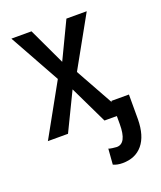

<svg xmlns="http://www.w3.org/2000/svg" viewBox="-134 -587 743 886"><g transform="rotate(-20 238.0 -144.5)"><path d="M127.4 -501 211.9 -321.3 297.9 -501 298.3 -502H299.8H394.5H397.9L396.5 -499L259.8 -253.9L399.4 -2.9L400.9 0H397.9H303.7H302.7L302.2 -1L213.4 -185.5L124 -1L123.5 0H122.6H27.8H24.4L26.4 -2.9L166 -253.9L29.8 -499L28.3 -502H31.2H125.5H127ZM449.7 -74.2V47.9Q448.7 128.4 413.3 170.9Q377.9 213.4 314.5 213.4Q289.1 213.4 269 204.6L274.9 127.9Q279.8 130.4 294.2 132.3Q308.6 134.3 314.5 134.3Q363.3 134.3 363.3 40V-74.2Z"/></g></svg>

Font: MAUL Condensed
Style: Condensed Regular
Weight: 400
Designer: MAUL
Version: Version 1.0; 2020; ttfautohint (v1.8.3)